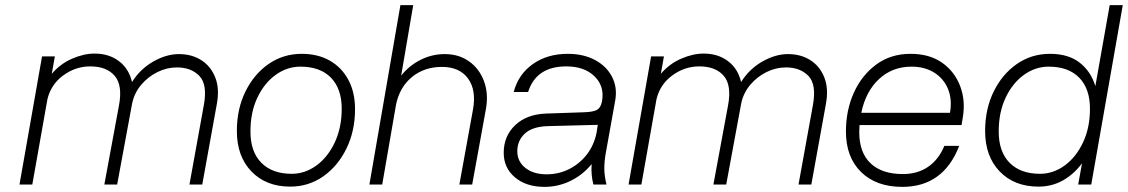

<svg xmlns="http://www.w3.org/2000/svg" viewBox="-20 -720 4400 749"><path d="M144 -500H194L182 -432Q215 -471 261 -491Q307 -511 349 -511Q405 -511 444 -481.5Q483 -452 495 -400Q527 -451 578 -480Q629 -509 678 -509Q728 -509 765 -485.5Q802 -462 819.5 -418.5Q837 -375 826 -315L769 0H719L775 -309Q790 -390 758 -423.5Q726 -457 670 -457Q631 -457 594.5 -439Q558 -421 531.5 -390Q505 -359 496 -319L495 -314L437 0H387L444 -308Q459 -387 427.5 -424Q396 -461 332 -461Q275 -461 227 -426Q179 -391 165 -333L106 0H56Z M904 -209Q904 -295 937.5 -363Q971 -431 1028 -470.5Q1085 -510 1157 -510Q1220 -510 1266.5 -483.5Q1313 -457 1339 -408.5Q1365 -360 1365 -294Q1365 -209 1331.5 -140.5Q1298 -72 1241 -32Q1184 8 1112 8Q1018 8 961 -51Q904 -110 904 -209ZM1313 -296Q1313 -374 1271 -417Q1229 -460 1152 -460Q1100 -460 1055.5 -428Q1011 -396 984 -339Q957 -282 957 -207Q957 -128 999.5 -85Q1042 -42 1118 -42Q1170 -42 1214.5 -74.5Q1259 -107 1286 -164.5Q1313 -222 1313 -296Z M1825 -292Q1839 -368 1806 -413.5Q1773 -459 1704 -459Q1635 -459 1587 -419.5Q1539 -380 1525 -312L1471 0H1421L1542 -700H1592L1545 -425Q1576 -464 1620.5 -486.5Q1665 -509 1715 -509Q1770 -509 1810 -480.5Q1850 -452 1868 -403.5Q1886 -355 1876 -297L1822 0H1772Z M2343 -122Q2337 -88 2337.5 -60Q2338 -32 2346 0H2295Q2285 -37 2288 -80Q2254 -38 2206 -14.5Q2158 9 2104 9Q2033 9 1989 -28Q1945 -65 1945 -124Q1945 -189 1989.5 -231.5Q2034 -274 2110 -277L2257 -282Q2292 -283 2307 -290.5Q2322 -298 2327 -319L2329 -328Q2338 -385 2298.5 -423Q2259 -461 2189 -461Q2072 -461 2040 -361H1984Q2002 -430 2058.5 -470Q2115 -510 2195 -510Q2256 -510 2301 -486Q2346 -462 2367.5 -420.5Q2389 -379 2380 -328ZM1998 -130Q1998 -90 2029.5 -65Q2061 -40 2112 -40Q2160 -40 2200.5 -60.5Q2241 -81 2269 -117Q2297 -153 2307 -201L2312 -233L2117 -228Q2056 -226 2027 -198.5Q1998 -171 1998 -130Z M2520 -500H2570L2558 -432Q2591 -471 2637 -491Q2683 -511 2725 -511Q2781 -511 2820 -481.5Q2859 -452 2871 -400Q2903 -451 2954 -480Q3005 -509 3054 -509Q3104 -509 3141 -485.5Q3178 -462 3195.5 -418.5Q3213 -375 3202 -315L3145 0H3095L3151 -309Q3166 -390 3134 -423.5Q3102 -457 3046 -457Q3007 -457 2970.5 -439Q2934 -421 2907.5 -390Q2881 -359 2872 -319L2871 -314L2813 0H2763L2820 -308Q2835 -387 2803.5 -424Q2772 -461 2708 -461Q2651 -461 2603 -426Q2555 -391 2541 -333L2482 0H2432Z M3280 -207Q3280 -290 3311 -358.5Q3342 -427 3398.5 -468.5Q3455 -510 3532 -510Q3606 -510 3655 -475.5Q3704 -441 3725.5 -384.5Q3747 -328 3736 -262L3731 -232H3333Q3332 -218 3332 -204Q3332 -125 3376 -83Q3420 -41 3502 -41Q3560 -41 3601 -69.5Q3642 -98 3664 -151H3722Q3660 9 3500 9Q3398 9 3339 -49Q3280 -107 3280 -207ZM3536 -460Q3461 -460 3409 -411.5Q3357 -363 3340 -280H3686Q3695 -333 3678 -373.5Q3661 -414 3624 -437Q3587 -460 3536 -460Z M4360 -700 4237 0H4186L4201 -83Q4170 -41 4127 -16.5Q4084 8 4031 8Q3937 8 3880 -51Q3823 -110 3823 -209Q3823 -295 3856.5 -363Q3890 -431 3947 -470.5Q4004 -510 4076 -510Q4148 -510 4192 -475.5Q4236 -441 4253 -384L4309 -700ZM3876 -207Q3876 -128 3918.5 -85Q3961 -42 4037 -42Q4089 -42 4133.5 -74.5Q4178 -107 4205 -164.5Q4232 -222 4232 -296Q4232 -374 4190 -417Q4148 -460 4071 -460Q4019 -460 3974.5 -428Q3930 -396 3903 -339Q3876 -282 3876 -207Z"/></svg>

Font: Overused Grotesk Light
Style: Italic
Weight: 300
Italic angle: -10°
Version: Version 0.003